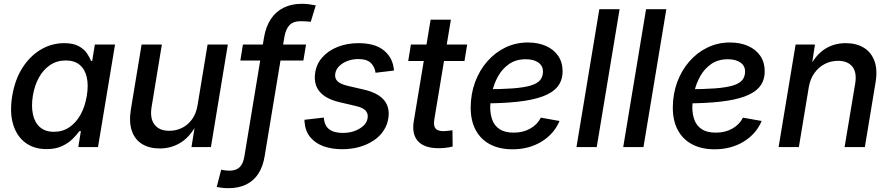

<svg xmlns="http://www.w3.org/2000/svg" viewBox="-20 -776 4698 1013"><path d="M225.6 10.7Q159.2 10.7 113.5 -23.4Q67.9 -57.6 49.1 -120.4Q30.3 -183.1 44.4 -269.5Q59.1 -357.4 99.1 -419.4Q139.2 -481.4 196 -514.9Q252.9 -548.3 318.8 -548.3Q366.2 -548.3 394.8 -532.7Q423.3 -517.1 438.2 -495.4Q453.1 -473.6 460.4 -454.6H466.3L480.5 -541H586.9L497.1 0H393.1L406.7 -84H398.9Q384.3 -64 361.8 -42Q339.4 -20 305.9 -4.6Q272.5 10.7 225.6 10.7ZM264.6 -80.6Q310.1 -80.6 345.7 -104.5Q381.3 -128.4 405 -171.1Q428.7 -213.9 438 -270.5Q447.3 -327.1 437.7 -368.9Q428.2 -410.6 400.4 -433.8Q372.6 -457 327.1 -457Q280.3 -457 244.4 -432.9Q208.5 -408.7 185.3 -366.7Q162.1 -324.7 153.3 -270.5Q144.5 -215.8 153.8 -172.6Q163.1 -129.4 190.9 -105Q218.8 -80.6 264.6 -80.6Z M822.8 7.3Q768.1 7.3 730 -15.9Q691.9 -39.1 675.8 -85Q659.7 -130.9 670.4 -198.2L727.1 -541H834L779.8 -211.4Q770 -152.3 794.9 -119.1Q819.8 -85.9 873.5 -85.9Q909.2 -85.9 940.4 -101.3Q971.7 -116.7 993.7 -147.2Q1015.6 -177.7 1022.5 -221.7L1075.2 -541H1182.1L1092.8 0H990.2L1011.7 -132.8H1024.4Q988.3 -59.6 937.3 -26.1Q886.2 7.3 822.8 7.3Z M1594.7 -541 1580.6 -456.5H1248L1261.7 -541ZM1186 216.8Q1174.3 216.8 1163.8 216.1Q1153.3 215.3 1143.6 213.9Q1133.8 212.4 1123.5 210L1147 119.6Q1155.3 121.6 1168.7 123Q1182.1 124.5 1190.4 124.5Q1225.1 124.5 1244.1 106.4Q1263.2 88.4 1269.5 48.3L1373 -578.6Q1382.8 -635.7 1408.9 -675.3Q1435.1 -714.8 1476.6 -735.4Q1518.1 -755.9 1572.8 -755.9Q1592.8 -755.9 1610.6 -753.4Q1628.4 -751 1646 -747.6L1619.6 -661.1Q1610.8 -662.6 1594.7 -663.3Q1578.6 -664.1 1564 -664.1Q1527.8 -664.1 1507.8 -643.8Q1487.8 -623.5 1480.5 -581.1L1376.5 46.9Q1367.7 102.5 1343 140.4Q1318.4 178.2 1278.8 197.5Q1239.3 216.8 1186 216.8Z M1785.6 11.2Q1727.5 11.2 1684.1 -5.4Q1640.6 -22 1615.5 -54Q1590.3 -85.9 1586.9 -131.8Q1586.4 -134.8 1586.4 -137.9Q1586.4 -141.1 1586.4 -144L1688.5 -155.8Q1691.4 -113.3 1716.8 -94Q1742.2 -74.7 1788.6 -74.7Q1823.7 -74.7 1852.3 -85.4Q1880.9 -96.2 1899.2 -114.3Q1917.5 -132.3 1919.9 -155.3Q1922.9 -178.2 1907.7 -193.6Q1892.6 -209 1856.9 -216.8L1769.5 -237.3Q1699.7 -253.9 1667.5 -291.3Q1635.3 -328.6 1642.1 -385.7Q1647.5 -435.5 1679.4 -472.2Q1711.4 -508.8 1761.5 -528.6Q1811.5 -548.3 1871.1 -548.3Q1955.1 -548.3 2001 -513.4Q2046.9 -478.5 2056.2 -422.4Q2057.1 -418 2057.9 -413.3Q2058.6 -408.7 2058.6 -403.8L1961.4 -392.1Q1957.5 -422.9 1936.8 -443.6Q1916 -464.4 1870.1 -464.4Q1839.4 -464.4 1812.7 -454.1Q1786.1 -443.8 1768.8 -426.3Q1751.5 -408.7 1748.5 -385.3Q1745.6 -361.3 1761.7 -346.4Q1777.8 -331.5 1817.9 -322.3L1902.3 -302.7Q1972.2 -286.1 2004.2 -250Q2036.1 -213.9 2029.8 -158.2Q2025.4 -120.1 2005.1 -88.6Q1984.9 -57.1 1951.7 -34.9Q1918.5 -12.7 1876.2 -0.7Q1834 11.2 1785.6 11.2Z M2444.8 -541 2430.7 -454.1H2133.8L2147.9 -541ZM2252 -672.4H2358.9L2271.5 -146Q2266.1 -112.8 2277.6 -98.4Q2289.1 -84 2319.8 -84Q2329.1 -84 2343 -85.7Q2356.9 -87.4 2367.2 -88.9L2368.2 -2.9Q2352.1 1.5 2332.5 3.7Q2313 5.9 2293.9 5.9Q2218.8 5.9 2185.3 -31.2Q2151.9 -68.4 2163.1 -136.2Z M2683.6 11.7Q2615.2 11.7 2565.7 -14.4Q2516.1 -40.5 2489.5 -90.3Q2462.9 -140.1 2463.4 -210.4Q2463.9 -281.2 2486.8 -343.3Q2509.8 -405.3 2550.8 -452.1Q2591.8 -499 2646.5 -525.4Q2701.2 -551.8 2765.1 -551.8Q2819.3 -551.8 2860.6 -533.4Q2901.9 -515.1 2925 -481.2Q2948.2 -447.3 2948.2 -399.9Q2948.2 -352.1 2922.4 -319.6Q2896.5 -287.1 2844 -267.6Q2791.5 -248 2711.7 -239.3Q2631.8 -230.5 2523.9 -230.5L2536.6 -305.2Q2627.4 -305.2 2687.3 -309.8Q2747.1 -314.5 2781.5 -325.2Q2815.9 -335.9 2830.3 -354Q2844.7 -372.1 2844.7 -398.9Q2844.7 -428.7 2820.3 -446Q2795.9 -463.4 2753.9 -463.4Q2702.1 -463.4 2666.3 -438.5Q2630.4 -413.6 2608.4 -374.5Q2586.4 -335.4 2576.7 -291.5Q2566.9 -247.6 2566.4 -209.5Q2566.4 -172.4 2577.9 -142.1Q2589.4 -111.8 2616.7 -94Q2644 -76.2 2690.4 -76.2Q2740.2 -76.2 2777.8 -97.7Q2815.4 -119.1 2833.5 -155.3L2932.1 -137.7Q2903.3 -69.3 2837.2 -28.8Q2771 11.7 2683.6 11.7Z M3249 -727.5 3128.4 0H3021.5L3142.1 -727.5Z M3495.6 -727.5 3375 0H3268.1L3388.7 -727.5Z M3750 11.7Q3681.6 11.7 3632.1 -14.4Q3582.5 -40.5 3555.9 -90.3Q3529.3 -140.1 3529.8 -210.4Q3530.3 -281.2 3553.2 -343.3Q3576.2 -405.3 3617.2 -452.1Q3658.2 -499 3712.9 -525.4Q3767.6 -551.8 3831.5 -551.8Q3885.7 -551.8 3927 -533.4Q3968.3 -515.1 3991.5 -481.2Q4014.6 -447.3 4014.6 -399.9Q4014.6 -352.1 3988.8 -319.6Q3962.9 -287.1 3910.4 -267.6Q3857.9 -248 3778.1 -239.3Q3698.2 -230.5 3590.3 -230.5L3603 -305.2Q3693.8 -305.2 3753.7 -309.8Q3813.5 -314.5 3847.9 -325.2Q3882.3 -335.9 3896.7 -354Q3911.1 -372.1 3911.1 -398.9Q3911.1 -428.7 3886.7 -446Q3862.3 -463.4 3820.3 -463.4Q3768.6 -463.4 3732.7 -438.5Q3696.8 -413.6 3674.8 -374.5Q3652.8 -335.4 3643.1 -291.5Q3633.3 -247.6 3632.8 -209.5Q3632.8 -172.4 3644.3 -142.1Q3655.8 -111.8 3683.1 -94Q3710.4 -76.2 3756.8 -76.2Q3806.6 -76.2 3844.2 -97.7Q3881.8 -119.1 3899.9 -155.3L3998.5 -137.7Q3969.7 -69.3 3903.6 -28.8Q3837.4 11.7 3750 11.7Z M4247.1 -315.4 4194.8 0H4087.9L4177.7 -541H4279.8L4259.3 -408.2L4245.1 -411.6Q4280.8 -483.4 4329.8 -515.9Q4378.9 -548.3 4441.4 -548.3Q4498.5 -548.3 4537.8 -524.2Q4577.1 -500 4594 -453.4Q4610.8 -406.7 4599.1 -338.9L4543 0H4436L4491.7 -333Q4502 -393.1 4477.3 -424.1Q4452.6 -455.1 4401.4 -455.1Q4363.8 -455.1 4331.5 -438.5Q4299.3 -421.9 4276.9 -390.6Q4254.4 -359.4 4247.1 -315.4Z"/></svg>

Font: Inter 17pt Medium
Style: Italic
Weight: 500
Italic angle: -9.3988°
Version: Version 4.001;git-66647c0bb